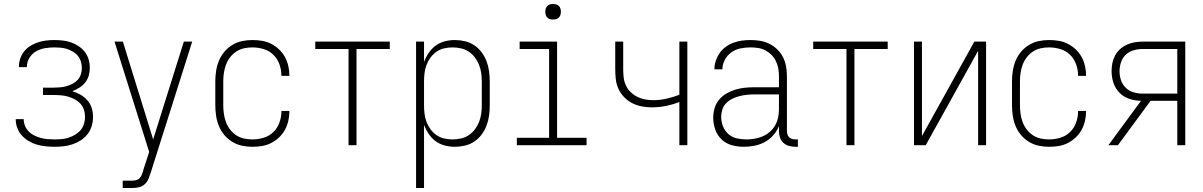

<svg xmlns="http://www.w3.org/2000/svg" viewBox="-20 -729 6040 964"><path d="M253 8Q231 8 208.5 5.5Q186 3 165 -3Q144 -9 124.5 -20.5Q105 -32 90 -48.5Q75 -65 67 -86Q59 -107 59 -129V-131H99V-130Q99 -113 106 -96.5Q113 -80 125 -68Q137 -56 152.5 -48.5Q168 -41 184.5 -36.5Q201 -32 218.5 -30.5Q236 -29 253 -29Q271 -29 289 -30.5Q307 -32 324 -37.5Q341 -43 357 -52.5Q373 -62 384.5 -75.5Q396 -89 401.5 -106.5Q407 -124 407 -142Q407 -160 401.5 -177.5Q396 -195 383.5 -208.5Q371 -222 355 -230.5Q339 -239 321.5 -244Q304 -249 286 -250.5Q268 -252 250 -252H196V-289H250Q266 -289 282.5 -290.5Q299 -292 314.5 -296.5Q330 -301 344.5 -308.5Q359 -316 370 -328Q381 -340 386 -356Q391 -372 391 -388Q391 -404 386 -420Q381 -436 371 -448.5Q361 -461 346.5 -469.5Q332 -478 317 -483Q302 -488 285.5 -489.5Q269 -491 253 -491Q229 -491 205.5 -487Q182 -483 161.5 -471.5Q141 -460 128 -439Q115 -418 115 -394V-392H75V-395Q75 -416 82 -436Q89 -456 102 -472Q115 -488 133 -499Q151 -510 171 -516.5Q191 -523 211.5 -525.5Q232 -528 253 -528Q274 -528 295.5 -525.5Q317 -523 337 -516Q357 -509 375 -497Q393 -485 406 -468Q419 -451 425 -430.5Q431 -410 431 -388Q431 -369 425.5 -349.5Q420 -330 407.5 -314.5Q395 -299 378 -288.5Q361 -278 343 -271Q364 -265 384 -253.5Q404 -242 419 -225Q434 -208 440.5 -186.5Q447 -165 447 -142Q447 -119 440.5 -96.5Q434 -74 419.5 -55.5Q405 -37 385.5 -24.5Q366 -12 344 -4.5Q322 3 299 5.5Q276 8 253 8Z M596 215V178H643Q653 178 663.5 175.5Q674 173 681 165.5Q688 158 692 148Q696 138 699 128V126L729 34L555 -520H597L749 -29L903 -520H945L737 137Q732 153 725.5 169Q719 185 706 196.5Q693 208 676.5 211.5Q660 215 643 215Z M1247 8Q1221 8 1195 2.5Q1169 -3 1146 -17Q1123 -31 1106 -51.5Q1089 -72 1079 -96.5Q1069 -121 1065 -147.5Q1061 -174 1061 -200V-320Q1061 -346 1065 -372.5Q1069 -399 1079 -423.5Q1089 -448 1106 -468.5Q1123 -489 1146 -503Q1169 -517 1195 -522.5Q1221 -528 1247 -528Q1272 -528 1296 -524Q1320 -520 1341.5 -509Q1363 -498 1381 -481Q1399 -464 1410.5 -443Q1422 -422 1427.5 -398Q1433 -374 1433 -350V-348H1393V-349Q1393 -378 1383 -406Q1373 -434 1352.5 -454Q1332 -474 1304 -482.5Q1276 -491 1247 -491Q1226 -491 1205 -486.5Q1184 -482 1166 -470Q1148 -458 1135 -441Q1122 -424 1114.5 -404Q1107 -384 1104 -362.5Q1101 -341 1101 -320V-200Q1101 -179 1104 -157.5Q1107 -136 1114.5 -116Q1122 -96 1135 -79Q1148 -62 1166 -50Q1184 -38 1205 -33.5Q1226 -29 1247 -29Q1276 -29 1304 -37.5Q1332 -46 1352.5 -66Q1373 -86 1383 -114Q1393 -142 1393 -171V-172H1433V-170Q1433 -146 1427.5 -122Q1422 -98 1410.5 -77Q1399 -56 1381 -39Q1363 -22 1341.5 -11Q1320 0 1296 4Q1272 8 1247 8Z M1730 0V-483H1563V-520H1937V-483H1770V0Z M2069 215V-520H2109V-418Q2118 -442 2132.5 -463.5Q2147 -485 2167.5 -500Q2188 -515 2213 -521.5Q2238 -528 2264 -528Q2289 -528 2314.5 -522Q2340 -516 2361.5 -501.5Q2383 -487 2398.5 -466Q2414 -445 2423 -421Q2432 -397 2435.5 -371.5Q2439 -346 2439 -320V-200Q2439 -174 2435.5 -148.5Q2432 -123 2423 -99Q2414 -75 2398.5 -54Q2383 -33 2361.5 -18.5Q2340 -4 2314.5 2Q2289 8 2264 8Q2238 8 2213 1.5Q2188 -5 2167.5 -20Q2147 -35 2132.5 -56.5Q2118 -78 2109 -102V215ZM2251 -29Q2272 -29 2293.5 -33.5Q2315 -38 2333 -50Q2351 -62 2364 -79Q2377 -96 2385 -116Q2393 -136 2396 -157.5Q2399 -179 2399 -200V-320Q2399 -341 2396 -362.5Q2393 -384 2385 -404Q2377 -424 2364 -441Q2351 -458 2333 -470Q2315 -482 2293.5 -486.5Q2272 -491 2251 -491Q2230 -491 2209 -486Q2188 -481 2171 -469Q2154 -457 2141.5 -440Q2129 -423 2121.5 -403Q2114 -383 2111.5 -362Q2109 -341 2109 -320V-200Q2109 -179 2111.5 -158Q2114 -137 2121.5 -117Q2129 -97 2141.5 -80Q2154 -63 2171 -51Q2188 -39 2209 -34Q2230 -29 2251 -29Z M2575 0V-37H2737V-483H2589V-520H2777V-37H2925V0ZM2757 -631Q2749 -631 2741.5 -633Q2734 -635 2728 -641Q2722 -647 2720 -654.5Q2718 -662 2718 -670Q2718 -678 2720 -685.5Q2722 -693 2728 -699Q2734 -705 2741.5 -707Q2749 -709 2757 -709Q2765 -709 2772.5 -707Q2780 -705 2786 -699Q2792 -693 2794 -685.5Q2796 -678 2796 -670Q2796 -662 2794 -654.5Q2792 -647 2786 -641Q2780 -635 2772.5 -633Q2765 -631 2757 -631Z M3391 0V-217Q3358 -204 3323 -197Q3288 -190 3252 -190Q3227 -190 3201.5 -195Q3176 -200 3153.5 -211.5Q3131 -223 3113 -242Q3095 -261 3084.5 -284.5Q3074 -308 3071.5 -333.5Q3069 -359 3069 -385V-520H3109V-385Q3109 -364 3111 -343Q3113 -322 3121.5 -302.5Q3130 -283 3145 -268Q3160 -253 3178.5 -243.5Q3197 -234 3218 -230Q3239 -226 3260 -226Q3293 -226 3326 -233.5Q3359 -241 3391 -253V-520H3431V0Z M3714 8Q3684 8 3654.5 0Q3625 -8 3603 -29Q3581 -50 3571 -79Q3561 -108 3561 -138Q3561 -163 3568 -186.5Q3575 -210 3590.5 -228.5Q3606 -247 3627.5 -259.5Q3649 -272 3672 -279Q3695 -286 3719.5 -288.5Q3744 -291 3768 -291H3891V-348Q3891 -367 3887.5 -386Q3884 -405 3875.5 -422.5Q3867 -440 3853.5 -453.5Q3840 -467 3823 -476Q3806 -485 3787 -488Q3768 -491 3748 -491Q3723 -491 3698 -486Q3673 -481 3652.5 -466.5Q3632 -452 3619.5 -429Q3607 -406 3607 -381H3567Q3567 -403 3574 -424Q3581 -445 3593.5 -463Q3606 -481 3624 -494Q3642 -507 3662.5 -514.5Q3683 -522 3704.5 -525Q3726 -528 3748 -528Q3773 -528 3797 -524Q3821 -520 3843 -509Q3865 -498 3882.5 -481Q3900 -464 3911 -442.5Q3922 -421 3926.5 -396.5Q3931 -372 3931 -348V-71Q3931 -63 3933.5 -54.5Q3936 -46 3942 -40Q3948 -34 3956.5 -31.5Q3965 -29 3973 -29H3986V8H3973Q3957 8 3941 3.5Q3925 -1 3913 -12Q3901 -23 3896 -39Q3891 -55 3891 -71V-96Q3881 -71 3862.5 -50Q3844 -29 3820 -16Q3796 -3 3769 2.5Q3742 8 3714 8ZM3727 -29Q3748 -29 3769 -32.5Q3790 -36 3809.5 -44.5Q3829 -53 3845 -67Q3861 -81 3871.5 -99Q3882 -117 3886.5 -138Q3891 -159 3891 -180V-255H3768Q3749 -255 3730 -253Q3711 -251 3693 -246.5Q3675 -242 3657.5 -233.5Q3640 -225 3626.5 -211.5Q3613 -198 3607 -179.5Q3601 -161 3601 -142Q3601 -118 3610 -95Q3619 -72 3637 -56Q3655 -40 3679 -34.5Q3703 -29 3727 -29Z M4230 0V-483H4063V-520H4437V-483H4270V0Z M4569 0V-520H4609V-46L4872 -520H4931V0H4891V-474L4664 -65L4628 0Z M5247 8Q5221 8 5195 2.5Q5169 -3 5146 -17Q5123 -31 5106 -51.5Q5089 -72 5079 -96.5Q5069 -121 5065 -147.5Q5061 -174 5061 -200V-320Q5061 -346 5065 -372.5Q5069 -399 5079 -423.5Q5089 -448 5106 -468.5Q5123 -489 5146 -503Q5169 -517 5195 -522.5Q5221 -528 5247 -528Q5272 -528 5296 -524Q5320 -520 5341.5 -509Q5363 -498 5381 -481Q5399 -464 5410.5 -443Q5422 -422 5427.5 -398Q5433 -374 5433 -350V-348H5393V-349Q5393 -378 5383 -406Q5373 -434 5352.5 -454Q5332 -474 5304 -482.5Q5276 -491 5247 -491Q5226 -491 5205 -486.5Q5184 -482 5166 -470Q5148 -458 5135 -441Q5122 -424 5114.5 -404Q5107 -384 5104 -362.5Q5101 -341 5101 -320V-200Q5101 -179 5104 -157.5Q5107 -136 5114.5 -116Q5122 -96 5135 -79Q5148 -62 5166 -50Q5184 -38 5205 -33.5Q5226 -29 5247 -29Q5276 -29 5304 -37.5Q5332 -46 5352.5 -66Q5373 -86 5383 -114Q5393 -142 5393 -171V-172H5433V-170Q5433 -146 5427.5 -122Q5422 -98 5410.5 -77Q5399 -56 5381 -39Q5363 -22 5341.5 -11Q5320 0 5296 4Q5272 8 5247 8Z M5545 0 5709 -223Q5679 -223 5650.5 -232.5Q5622 -242 5601 -263Q5580 -284 5570.5 -313Q5561 -342 5561 -371Q5561 -392 5565 -412Q5569 -432 5578.5 -450Q5588 -468 5603.5 -482Q5619 -496 5637.5 -504.5Q5656 -513 5676 -516.5Q5696 -520 5717 -520H5931V0H5891V-223H5757L5593 0ZM5891 -259V-483H5717Q5694 -483 5671.5 -476.5Q5649 -470 5632.5 -454.5Q5616 -439 5608.5 -416.5Q5601 -394 5601 -371Q5601 -348 5608.5 -326Q5616 -304 5632.5 -288Q5649 -272 5671.5 -265.5Q5694 -259 5717 -259Z"/></svg>

Font: Iosevka SS18 Extralight
Style: Regular
Weight: 200
Monospace: yes
Designer: Belleve Invis
Foundry: Belleve Invis
Version: Version 25.1.1; ttfautohint (v1.8.4)